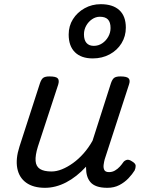

<svg xmlns="http://www.w3.org/2000/svg" viewBox="-20 -880 687 917"><path d="M195 17Q139 17 105 -7.5Q71 -32 62.5 -76.5Q54 -121 73 -180L171 -483Q178 -503 187.5 -509Q197 -515 216 -515Q248 -515 256 -505.5Q264 -496 258 -476L161 -180Q148 -138 150 -111.5Q152 -85 171 -73Q190 -61 226 -61Q250 -61 276 -71.5Q302 -82 328.5 -101Q355 -120 379 -147Q403 -174 422 -208L510 -483Q517 -503 526.5 -509Q536 -515 555 -515Q586 -515 594.5 -505.5Q603 -496 596 -476L480 -119Q477 -108 475 -93.5Q473 -79 478 -68.5Q483 -58 501 -58Q516 -58 529 -65.5Q542 -73 552 -84Q562 -95 568 -104Q573 -112 584 -116Q595 -120 611 -109Q628 -99 628 -88Q628 -77 623 -66Q612 -48 593.5 -28.5Q575 -9 550 4Q525 17 493 17Q463 17 443 10Q423 3 412 -10Q401 -23 396 -40Q391 -57 391 -78V-84Q369 -60 345 -41Q321 -22 296 -9Q271 4 245.5 10.5Q220 17 195 17ZM423 -601Q368 -601 338 -630.5Q308 -660 308 -715Q308 -756 328.5 -788.5Q349 -821 384 -840.5Q419 -860 461 -860Q519 -860 550 -831.5Q581 -803 581 -748Q581 -707 560.5 -673.5Q540 -640 504 -620.5Q468 -601 423 -601ZM428 -661Q450 -661 468 -673Q486 -685 497 -704.5Q508 -724 508 -746Q508 -774 495.5 -787Q483 -800 457 -800Q437 -800 419.5 -788Q402 -776 391.5 -757Q381 -738 381 -716Q381 -689 393 -675Q405 -661 428 -661Z"/></svg>

Font: Playwrite IE
Style: Regular
Weight: 400
Designer: Veronika Burian, José Scaglione
Foundry: TypeTogether
Version: Version 1.002